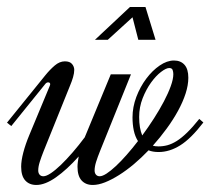

<svg xmlns="http://www.w3.org/2000/svg" viewBox="-81 -526 638 549"><path d="M293.5 -313.5 205.1 -94.2Q198.2 -77.1 193.8 -63.2Q189.5 -49.3 189.5 -38.6Q189.5 -31.2 193.4 -26.6Q197.3 -22 204.1 -22Q211.9 -22 223.9 -29.8Q235.8 -37.6 250.5 -51.3Q265.1 -64.9 281.2 -83.3Q297.4 -101.6 313.5 -122.6Q305.2 -135.7 301.5 -153.1Q297.9 -170.4 297.9 -190.4Q297.9 -219.7 308.8 -248.8Q319.8 -277.8 337.2 -301Q354.5 -324.2 375.5 -338.6Q396.5 -353 416.5 -353Q435.5 -353 446.5 -340.8Q457.5 -328.6 457.5 -303.7Q457.5 -282.7 449.7 -258.5Q441.9 -234.4 428 -209Q414.1 -183.6 395.5 -158.2Q377 -132.8 356 -109.4Q362.3 -107.4 372.1 -107.4Q385.3 -107.4 397.9 -110.8Q410.6 -114.3 424.6 -123Q438.5 -131.8 454.1 -147Q469.7 -162.1 488.8 -186L500.5 -175.8Q464.8 -129.4 434.3 -110.4Q403.8 -91.3 372.6 -91.3Q355.5 -91.3 343.8 -96.2Q323.2 -74.7 301.8 -56.6Q280.3 -38.6 259.3 -25.4Q238.3 -12.2 219.2 -4.6Q200.2 2.9 184.1 2.9Q164.1 2.9 152.3 -10Q140.6 -22.9 140.6 -49.3Q140.6 -55.7 141.6 -63Q142.6 -70.3 144 -78.6Q110.4 -41 79.1 -19Q47.9 2.9 22.9 2.9Q2.9 2.9 -8.8 -10Q-20.5 -22.9 -20.5 -49.3Q-20.5 -66.4 -14.4 -89.8Q-8.3 -113.3 2.9 -140.1L61 -279.8Q62.5 -283.2 62.5 -285.2Q62.5 -288.1 60.8 -289.3Q59.1 -290.5 56.6 -290.5Q51.8 -290.5 47.9 -285.2L-48.8 -165.5L-61 -175.3L48.8 -311Q61.5 -326.7 75.4 -338.6Q89.4 -350.6 104.5 -350.6Q118.7 -350.6 125 -343Q131.3 -335.4 131.3 -326.2Q131.3 -316.9 127.9 -305.2Q124.5 -293.5 119.1 -280.8L43.9 -94.2Q37.1 -77.1 32.7 -63.2Q28.3 -49.3 28.3 -38.6Q28.3 -31.2 32.2 -26.6Q36.1 -22 43 -22Q51.3 -22 64.5 -30.8Q77.6 -39.6 93.5 -54.9Q109.4 -70.3 127 -90.6Q144.5 -110.8 161.6 -133.8Q162.1 -135.3 162.6 -136.7Q163.1 -138.2 164.1 -140.1L235.8 -313.5ZM316.9 -191.4Q316.9 -159.7 325.7 -138.7Q343.3 -162.6 359.4 -187.7Q375.5 -212.9 387.7 -236.1Q399.9 -259.3 407.2 -279.5Q414.6 -299.8 414.6 -314Q414.6 -320.3 412.6 -325.9Q410.6 -331.5 402.8 -331.5Q394 -331.5 379.4 -320.3Q364.7 -309.1 350.8 -289.8Q336.9 -270.5 326.9 -245.1Q316.9 -219.7 316.9 -191.4ZM314.5 -412.1 297.9 -476.6 227.1 -412.1H190.4L290.5 -505.9H335L363.8 -412.1Z"/></svg>

Font: Dynalight
Style: Regular
Weight: 400
Version: Version 1.000